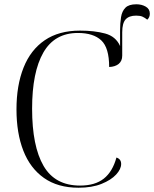

<svg xmlns="http://www.w3.org/2000/svg" viewBox="-20 -867 720 897"><path d="M347 10Q250 10 185.5 -35.5Q121 -81 89 -163Q57 -245 57 -356Q57 -468 90 -551Q123 -634 189 -679Q255 -724 354 -724Q421 -724 471 -710.5Q521 -697 541 -652V-724Q541 -759 545.5 -787Q550 -815 566 -831Q582 -847 617 -847Q642 -847 661 -836Q680 -825 680 -803Q680 -786 668 -775Q657 -784 646 -789Q635 -794 616 -794Q583 -794 567 -776.5Q551 -759 551 -716V-607Q551 -582 534.5 -568.5Q518 -555 490 -554Q490 -644 453 -678.5Q416 -713 344 -713Q235 -713 182.5 -621.5Q130 -530 130 -359Q130 -184 183.5 -92Q237 0 354 0Q424 0 465 -32.5Q506 -65 524 -131Q546 -124 546 -101Q546 -77 522.5 -51.5Q499 -26 454.5 -8Q410 10 347 10Z"/></svg>

Font: Noto Serif Display Light
Style: Regular
Weight: 300
Designer: Monotype Design Team
Foundry: Monotype Imaging Inc.
Version: Version 2.009